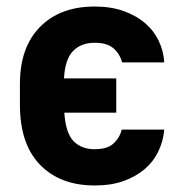

<svg xmlns="http://www.w3.org/2000/svg" viewBox="-20 -559 555 588"><path d="M270 9Q164 9 102.5 -54.5Q41 -118 41 -238V-302Q41 -414 102.5 -476.5Q164 -539 270 -539Q320 -539 359 -525Q398 -511 425 -487.5Q452 -464 466.5 -433Q481 -402 483 -368H354Q347 -394 327.5 -411Q308 -428 270 -428Q228 -428 203.5 -402.5Q179 -377 176 -319H336V-214H177Q181 -152 205 -127Q229 -102 270 -102Q308 -102 327 -119Q346 -136 353 -162H483Q480 -127 465 -95.5Q450 -64 423 -41Q396 -18 358 -4.5Q320 9 270 9Z"/></svg>

Font: Golos UI
Style: Bold
Weight: 700
Designer: A.Korolkova, Vitaly Kuzmin
Foundry: ParaType Ltd
Version: Version 2.000